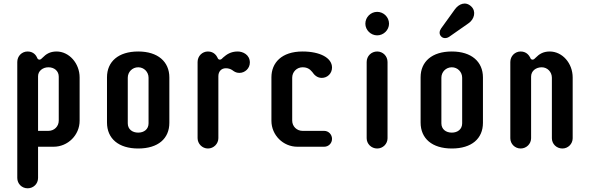

<svg xmlns="http://www.w3.org/2000/svg" viewBox="-20 -817 3285 1069"><path d="M76.2 173.8C76.2 206.1 101.6 231.4 133.8 231.4C166.5 231.4 191.9 206.1 191.9 173.8V0H278.3C357.9 0 423.3 -64.9 423.3 -144.5V-385.7C423.3 -464.8 364.7 -530.3 294.9 -530.3C257.3 -530.3 235.4 -514.6 218.3 -497.1C211.9 -491.7 207.5 -484.9 199.7 -484.9C191.9 -484.9 188 -491.2 186 -497.1C182.6 -504.9 168.9 -530.3 133.8 -530.3C101.6 -530.3 76.2 -504.9 76.2 -471.7ZM307.1 -145.5C307.1 -113.3 282.2 -88.4 249.5 -88.4H191.9V-392.6C191.9 -421.9 218.3 -442.4 249.5 -442.4C282.2 -442.4 307.1 -421.9 307.1 -390.1Z M575.7 -134.8C575.7 -45.4 640.1 9.8 749.5 9.8C860.4 9.8 922.9 -45.4 922.9 -133.3V-385.7C922.9 -473.6 858.9 -530.3 749.5 -530.3C638.7 -530.3 575.7 -473.6 575.7 -386.7ZM807.1 -130.4C807.1 -97.2 781.7 -78.6 749.5 -78.6C716.8 -78.6 691.4 -97.2 691.4 -130.4V-384.3C691.4 -416.5 716.8 -442.4 749.5 -442.4C781.7 -442.4 807.1 -416.5 807.1 -384.3Z M1303.7 -530.3C1264.6 -530.3 1241.7 -513.7 1222.7 -497.1C1216.8 -491.2 1211.9 -484.9 1204.1 -484.9C1195.8 -484.9 1192.9 -491.2 1190.4 -497.1C1186.5 -504.9 1172.4 -530.3 1137.7 -530.3C1106 -530.3 1080.1 -504.9 1080.1 -471.7V-47.9C1080.1 -16.6 1106 9.8 1137.7 9.8C1169.9 9.8 1195.8 -16.6 1195.8 -47.9V-393.1C1195.8 -418.5 1211.9 -437 1237.3 -437C1250.5 -437 1262.7 -433.6 1272.9 -426.8C1282.2 -419.9 1293.5 -411.1 1312.5 -411.1C1344.2 -411.1 1371.1 -436.5 1371.1 -468.8C1371.1 -513.7 1330.6 -530.3 1303.7 -530.3Z M1664.6 -442.4C1688 -442.4 1704.1 -434.1 1718.3 -416.5C1730 -398.9 1746.6 -383.3 1771.5 -383.3C1803.7 -383.3 1828.6 -408.7 1828.6 -440.9C1828.6 -495.1 1761.2 -530.3 1664.6 -530.3C1546.9 -530.3 1491.2 -466.3 1491.2 -386.7V-144.5C1491.2 -64.9 1556.2 0 1635.7 0H1784.7C1809.6 0 1828.6 -19.5 1828.6 -43.9C1828.6 -67.9 1809.6 -88.4 1784.7 -88.4H1664.6C1632.3 -88.4 1606.9 -113.3 1606.9 -145.5V-384.3C1606.9 -416.5 1632.3 -442.4 1664.6 -442.4Z M2021.5 -47.4C2021.5 -16.1 2047.4 9.8 2080.1 9.8C2111.8 9.8 2137.7 -15.6 2137.7 -47.4V-471.7C2137.7 -504.9 2111.8 -530.3 2080.1 -530.3C2047.4 -530.3 2021.5 -504.9 2021.5 -471.7ZM2014.2 -685.1C2014.2 -649.9 2044.4 -620.1 2080.1 -620.1C2115.7 -620.1 2146 -649.9 2146 -685.1C2146 -721.7 2115.7 -751 2080.1 -751C2044.4 -751 2014.2 -721.7 2014.2 -685.1Z M2321.8 -134.8C2321.8 -45.4 2386.2 9.8 2495.6 9.8C2606.4 9.8 2668.9 -45.4 2668.9 -133.3V-385.7C2668.9 -473.6 2605 -530.3 2495.6 -530.3C2384.8 -530.3 2321.8 -473.6 2321.8 -386.7ZM2553.2 -130.4C2553.2 -97.2 2527.8 -78.6 2495.6 -78.6C2462.9 -78.6 2437.5 -97.2 2437.5 -130.4V-384.3C2437.5 -416.5 2462.9 -442.4 2495.6 -442.4C2527.8 -442.4 2553.2 -416.5 2553.2 -384.3ZM2436 -658.7C2425.8 -644 2423.8 -626.5 2436.5 -613.8C2448.7 -601.1 2467.8 -603 2481.9 -612.8L2589.4 -688C2621.1 -710 2632.3 -753.9 2604 -780.8C2572.8 -811 2535.2 -795.9 2512.7 -765.1Z M2878.9 9.8C2911.1 9.8 2937 -16.1 2937 -47.4V-390.1C2937 -422.9 2964.8 -442.4 2996.1 -442.4C3027.8 -442.4 3052.7 -416.5 3052.7 -384.3V-47.4C3052.7 -15.6 3078.6 9.8 3111.3 9.8C3143.1 9.8 3168.5 -16.1 3168.5 -47.4V-385.7C3168.5 -464.8 3111.3 -530.3 3040.5 -530.3C3003.4 -530.3 2981 -514.6 2963.9 -497.1C2957.5 -491.7 2953.1 -484.9 2945.3 -484.9C2937 -484.9 2933.6 -491.2 2931.6 -497.1C2927.2 -504.9 2913.6 -530.3 2878.9 -530.3C2847.2 -530.3 2821.3 -504.9 2821.3 -471.7V-47.4C2821.3 -15.6 2847.2 9.8 2878.9 9.8Z"/></svg>

Font: Supermercado One
Style: Regular
Weight: 400
Designer: James Grieshaber
Foundry: James Grieshaber
Version: Version 1.002